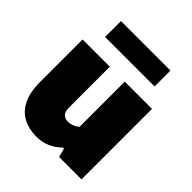

<svg xmlns="http://www.w3.org/2000/svg" viewBox="-211 -911 1059 1059"><g transform="rotate(45 318.0 -381.5)"><path d="M243.5 9.5Q186.5 9.5 141.8 -13.5Q97 -36.5 71.2 -87Q45.5 -137.5 45.5 -219.5V-550H258V-235Q258 -199 271.8 -185.5Q285.5 -172 308.5 -172Q320.5 -172 332.8 -175.2Q345 -178.5 356 -184.5Q367 -190.5 374.5 -198V-550H587V0H412.5L398.5 -52H390.5Q361 -22 324 -6.2Q287 9.5 243.5 9.5ZM123.5 -647.5V-771.5H509.5V-647.5Z"/></g></svg>

Font: Encode Sans Condensed Thin Black
Style: Regular
Weight: 900
Version: Version 3.002